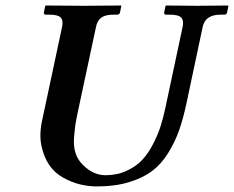

<svg xmlns="http://www.w3.org/2000/svg" viewBox="-20 -666 848 696"><path d="M642.1 -568.8Q647 -592.8 636.5 -602.8Q626 -612.8 596.2 -612.8H582.5Q573.7 -612.8 575.2 -621.1L580.1 -645L582.5 -646Q655.3 -645 694.3 -645L806.2 -646L808.1 -645L803.2 -621.1Q801.8 -613.3 793.5 -612.8H779.3Q724.1 -612.8 714.8 -568.8L656.7 -294.9Q644.5 -237.3 629.6 -194.6Q614.7 -151.9 589.6 -111.3Q564.5 -70.8 530.8 -45.7Q497.1 -20.5 446.8 -5.4Q396.5 9.8 332 9.8Q300.8 9.8 270.3 2.4Q239.7 -4.9 208.7 -22.2Q177.7 -39.6 158.4 -67.9Q139.2 -96.2 130.1 -138.2Q121.1 -180.2 134.3 -236.8L205.1 -568.8Q210 -592.8 199.7 -602.8Q189.5 -612.8 160.2 -612.8H146.5Q137.7 -612.8 139.2 -621.1L144 -645L146.5 -646Q243.2 -645 283.2 -645L418.5 -646L419.9 -645L415 -621.1Q413.6 -613.3 405.3 -612.8H391.1Q361.8 -612.8 347.2 -602.1Q332.5 -591.3 328.1 -568.8L264.2 -270Q256.8 -236.3 253.9 -217.5Q251 -198.7 248.5 -169.7Q246.1 -140.6 251.7 -118.7Q257.3 -96.7 270 -80.1Q310.5 -31.2 361.8 -30.8Q404.3 -30.8 438.7 -46.6Q473.1 -62.5 495.4 -86.2Q517.6 -109.9 535.4 -144.8Q553.2 -179.7 562.7 -210.2Q572.3 -240.7 580.1 -277.8Z"/></svg>

Font: Linux Libertine Slanted
Style: Semibold Slanted
Weight: 600
Designer: Philipp H. Poll
Foundry: Philipp H. Poll
Version: Version 5.1.1